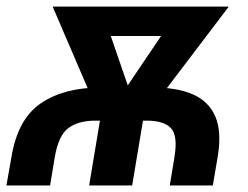

<svg xmlns="http://www.w3.org/2000/svg" viewBox="-25 -566 756 586"><path d="M127.9 0H-5.4L9.8 -85.9Q28.8 -202.6 99.6 -250.7Q170.4 -298.8 280.8 -298.8H441.4Q514.6 -299.3 563.5 -278.1Q612.3 -256.8 632.3 -210.2Q652.3 -163.6 639.2 -85.9L624.5 0H493.2L507.3 -85.9Q518.1 -149.9 497.8 -173.6Q477.5 -197.3 424.3 -197.8H264.2Q213.4 -197.3 183.3 -174.8Q153.3 -152.3 142.1 -85.9ZM591.3 -545.9 576.2 -456.1H214.8L230.5 -545.9ZM323.2 -243.7 527.3 -545.9H673.3L403.8 -190.9H331.1ZM282.2 -545.9 387.2 -240.7 360.8 -190.9H288.1L135.7 -545.9ZM421.9 -260.7 378.4 0H247.1L290.5 -260.7Z"/></svg>

Font: Inter Tight SemiBold
Style: Italic
Weight: 600
Italic angle: -9.39999°
Designer: Rasmus Andersson
Foundry: rsms
Version: Version 3.004